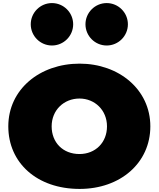

<svg xmlns="http://www.w3.org/2000/svg" viewBox="-20 -1207 1032 1249"><path d="M318 -1187C242 -1187 180 -1125 180 -1049C180 -973 242 -911 318 -911C394 -911 456 -973 456 -1049C456 -1125 394 -1187 318 -1187ZM674 -1187C598 -1187 536 -1125 536 -1049C536 -973 598 -911 674 -911C750 -911 812 -973 812 -1049C812 -1125 750 -1187 674 -1187ZM34 -385C34 -625 238 -793 498 -793C753 -793 958 -625 958 -385C958 -148 764 22 498 22C220 22 34 -148 34 -385ZM316 -385C316 -280 389 -205 497 -205C601 -205 676 -280 676 -385C676 -491 596 -566 497 -566C396 -566 316 -491 316 -385Z"/></svg>

Font: Hussar Dziwak
Style: Regular
Weight: 400
Version: Version 1.022